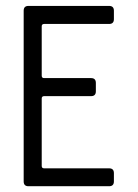

<svg xmlns="http://www.w3.org/2000/svg" viewBox="-20 -645 477 665"><path d="M357.9 0H78.6Q62 0 62 -16.6V-607.9Q62 -624.5 78.6 -624.5H357.9Q374.5 -624.5 374.5 -607.9V-578.6Q374.5 -562 357.9 -562H132.8Q124.5 -562 124.5 -553.7V-382.8Q124.5 -374.5 132.8 -374.5H295.4Q312 -374.5 312 -357.9V-328.6Q312 -312 295.4 -312H132.8Q124.5 -312 124.5 -303.7V-70.3Q124.5 -62 132.8 -62H357.9Q374.5 -62 374.5 -45.4V-16.6Q374.5 0 357.9 0Z"/></svg>

Font: GOSTRUS
Style: type_B
Weight: 400
Designer: Юрий и Татьяна Кривогуз
Version: Version 02.00